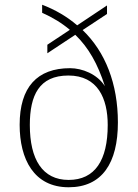

<svg xmlns="http://www.w3.org/2000/svg" viewBox="-20 -781 581 811"><path d="M270 10C411 10 478 -92 478 -264C478 -427 425 -562 329 -654L432 -722V-758L306 -674C263 -711 213 -740 158 -761V-727C203 -707 242 -683 275 -655L180 -592V-556L298 -634C354 -580 393 -511 423 -417C391 -468 327 -493 276 -493C137 -493 63 -413 63 -254C63 -109 123 10 270 10ZM270 -21C159 -21 106 -108 106 -253C106 -378 145 -462 269 -462C393 -462 435 -365 435 -253C435 -104 381 -21 270 -21Z"/></svg>

Font: Noto Serif Telugu ExtraLight
Style: Regular
Weight: 200
Designer: Jelle Bosma - Monotype Design Team
Foundry: Monotype Imaging Inc.
Version: Version 2.005